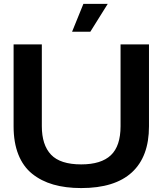

<svg xmlns="http://www.w3.org/2000/svg" viewBox="-20 -957 835 986"><path d="M397 8.8Q316.4 8.8 253.9 -9.3Q191.4 -27.3 145 -64.7Q98.6 -102.1 74.2 -163.6Q49.8 -225.1 49.8 -308.1V-729H194.8V-309.1Q194.8 -212.4 242.2 -162.6Q289.6 -112.8 397 -112.8Q499.5 -112.8 549.3 -159.9Q599.1 -207 599.1 -309.1V-729H745.1V-308.1Q745.1 -152.8 657.5 -72Q569.8 8.8 397 8.8ZM350.1 -793.9 408.2 -937H533.2L443.8 -793.9Z"/></svg>

Font: Lumene Sans Expanded
Style: Bold
Weight: 600
Width: 7
Designer: Deni Anggara
Version: Version 1.003;Glyphs 3.1.2 (3151)